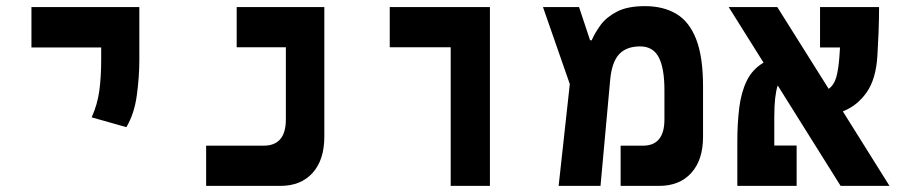

<svg xmlns="http://www.w3.org/2000/svg" viewBox="-20 -609 2970 629"><path d="M394 -192.4 280.3 -224.6Q299.3 -266.6 305.4 -312Q311.5 -357.4 311.5 -414.1V-453.6H83V-585.9H436.5V-414.1Q436.5 -357.4 428.2 -296.6Q419.9 -235.8 394 -192.4Z M655.3 0V-131.8H843.8Q916.5 -131.8 916.5 -217.8V-454.1H755.4V-585.9H1042.5V-161.1Q1042.5 -85.4 1004.2 -42.7Q965.8 0 898.4 0Z M1456.5 0V-454.1H1256.8V-585.9H1585V0Z M1810.1 0 1846.7 -333.5 1758.8 -585.9H1877L1913.1 -477.1H1918.5Q1928.7 -501 1947.5 -526.9Q1966.3 -552.7 2001 -570.8Q2035.6 -588.9 2092.8 -588.9Q2153.3 -588.9 2195.8 -563.5Q2238.3 -538.1 2260.7 -480.5Q2283.2 -422.9 2283.2 -325.7V-160.6Q2283.2 -85.4 2244.9 -42.7Q2206.5 0 2139.2 0H2013.2V-131.8H2086.4Q2156.7 -131.8 2156.7 -217.8V-313.5Q2156.7 -386.2 2137.9 -421.6Q2119.1 -457 2077.1 -457Q2032.2 -457 2008.3 -431.4Q1984.4 -405.8 1979 -347.7L1947.3 0Z M2733.9 0 2527.8 -329.1Q2522.5 -313 2519.5 -287.6Q2516.6 -262.2 2516.6 -224.1V-132.3H2589.8V0H2395.5V-144.5Q2395.5 -203.6 2401.6 -254.4Q2407.7 -305.2 2426 -343.5Q2444.3 -381.8 2481.4 -403.8L2367.2 -585.9H2526.4L2694.8 -317.9Q2712.9 -331.1 2720 -357.2Q2727.1 -383.3 2730 -424.3Q2731 -440.4 2731.9 -453.6H2666.5V-585.9H2859.9Q2859.9 -547.4 2858.2 -503.2Q2856.4 -459 2854.5 -428.2Q2850.1 -350.6 2819.3 -306.6Q2788.6 -262.7 2741.2 -244.1L2894 0Z"/></svg>

Font: CaskaydiaMono NF
Style: Bold
Weight: 700
Designer: Aaron Bell
Foundry: Saja Typeworks
Version: Version 2111.001; ttfautohint (v1.8.4);Nerd Fonts 3.1.1